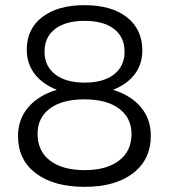

<svg xmlns="http://www.w3.org/2000/svg" viewBox="-20 -723 656 746"><path d="M533 -527Q533 -473 503 -434Q473 -395 419 -374Q488 -353 527 -307Q566 -261 566 -196Q566 -103 497 -50Q428 3 309 3Q189 3 119.5 -49.5Q50 -102 50 -194Q50 -260 90 -306.5Q130 -353 201 -374Q145 -396 114.5 -436Q84 -476 84 -530Q84 -611 144.5 -657Q205 -703 308 -703Q413 -703 473 -656Q533 -609 533 -527ZM153 -522Q153 -466 194.5 -434Q236 -402 309 -402Q382 -402 423 -434Q464 -466 464 -522Q464 -579 423 -610.5Q382 -642 309 -642Q235 -642 194 -610.5Q153 -579 153 -522ZM126 -203Q126 -136 174.5 -99Q223 -62 309 -62Q394 -62 442.5 -99Q491 -136 491 -202Q491 -265 442.5 -301Q394 -337 308 -337Q222 -337 174 -301.5Q126 -266 126 -203Z"/></svg>

Font: Kalaa
Style: Regular
Weight: 400
Version: Version 1.20 June 5, 2016